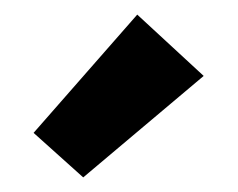

<svg xmlns="http://www.w3.org/2000/svg" viewBox="-20 -819 326 263"><path d="M94 -576 26 -637 168 -799 259 -715Z"/></svg>

Font: Ubuntu Sans ExtraBold
Style: Regular
Weight: 800
Designer: Dalton Maag Ltd
Foundry: Dalton Maag Ltd
Version: Version 1.006; ttfautohint (v1.8.4.7-5d5b)